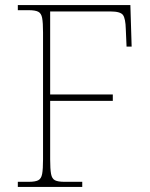

<svg xmlns="http://www.w3.org/2000/svg" viewBox="-20 -734 590 754"><path d="M50 0V-20H93Q118 -20 130 -26Q142 -32 145.5 -51Q149 -70 149 -108V-606Q149 -645 145.5 -663.5Q142 -682 130 -688Q118 -694 93 -694H50V-714H492L497 -551H477L474 -620Q473 -661 463 -675Q453 -689 414 -689H177V-363H423V-338H177V-108Q177 -70 180.5 -51Q184 -32 196 -26Q208 -20 233 -20H303V0Z"/></svg>

Font: Noto Serif Armenian Thin
Style: Regular
Weight: 250
Version: Version 2.007